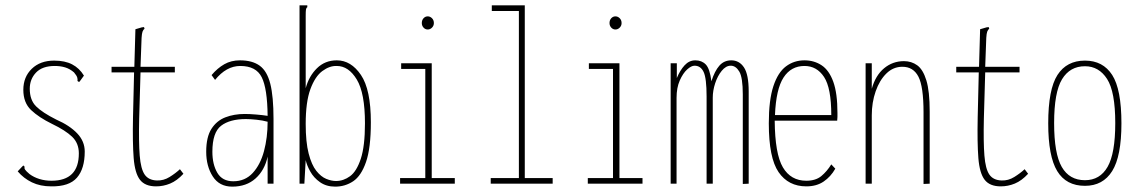

<svg xmlns="http://www.w3.org/2000/svg" viewBox="-20 -685 4240 716"><path d="M171 10Q130 10 99 -5Q68 -20 46 -46L61 -62L67 -68L72 -63Q70 -58 73.5 -52.5Q77 -47 90 -36Q106 -24 127 -17.5Q148 -11 172 -11Q274 -11 274 -113Q274 -151 249 -175Q224 -199 174 -223Q125 -247 96 -274.5Q67 -302 67 -350Q67 -398 98.5 -428.5Q130 -459 182 -459Q222 -459 249 -445Q276 -431 293 -403L280 -385L275 -379L269 -383Q270 -389 268 -396Q266 -403 256 -415Q241 -428 223.5 -433.5Q206 -439 184 -439Q138 -439 114.5 -414.5Q91 -390 91 -354Q91 -312 114.5 -288.5Q138 -265 190 -239Q240 -217 268 -187.5Q296 -158 296 -120Q296 -56 267 -22.5Q238 11 171 10Z M562 10Q521 10 502 -14.5Q483 -39 478.5 -95.5Q474 -152 476 -248L480 -415H396V-436H481L485 -576L509 -583L517 -584L519 -578Q514 -574 511.5 -567Q509 -560 508 -544L504 -436H632V-415H504L499 -243Q497 -155 501 -105Q505 -55 519.5 -34Q534 -13 565 -12Q590 -11 612.5 -25Q635 -39 651 -54L664 -37Q640 -11 614.5 -0.5Q589 10 562 10Z M846 11Q798 11 773.5 -27Q749 -65 749 -119Q749 -174 768.5 -204.5Q788 -235 820.5 -247.5Q853 -260 893 -260Q910 -260 934.5 -258Q959 -256 978 -253Q977 -355 956 -397Q935 -439 876 -439Q824 -439 782 -387L769 -405Q791 -431 816.5 -445.5Q842 -460 875 -460Q921 -460 948.5 -440Q976 -420 988 -372.5Q1000 -325 1000 -241V0H978V-101Q967 -50 933 -19.5Q899 11 846 11ZM772 -119Q772 -72 790.5 -40.5Q809 -9 850 -9Q894 -9 922.5 -40Q951 -71 964.5 -121.5Q978 -172 978 -231Q960 -236 937 -238.5Q914 -241 897 -241Q837 -241 804.5 -216Q772 -191 772 -119Z M1230 11Q1197 11 1173.5 -5.5Q1150 -22 1137 -45.5Q1124 -69 1120 -88L1115 0H1097V-665H1126V-658Q1122 -656 1121 -649.5Q1120 -643 1120 -626V-356Q1132 -401 1162 -430.5Q1192 -460 1236 -460Q1289 -460 1326 -405.5Q1363 -351 1363 -229Q1363 -133 1345 -81Q1327 -29 1297 -9Q1267 11 1230 11ZM1233 -10Q1261 -10 1285.5 -28Q1310 -46 1325.5 -93Q1341 -140 1341 -225Q1341 -338 1310.5 -388.5Q1280 -439 1236 -439Q1209 -440 1182 -420Q1155 -400 1137.5 -352.5Q1120 -305 1120 -223Q1120 -155 1131 -112.5Q1142 -70 1159.5 -48Q1177 -26 1196.5 -18Q1216 -10 1233 -10Z M1472 0V-21H1566V-428H1476V-449H1590V-21H1676V0ZM1575 -575Q1566 -575 1559.5 -582Q1553 -589 1553 -599Q1553 -610 1559.5 -617Q1566 -624 1575 -624Q1584 -624 1591 -617Q1598 -610 1598 -599Q1598 -589 1591 -582Q1584 -575 1575 -575Z M1810 0V-21H1915V-644H1814V-665H1937V-21H2041V0Z M2172 0V-21H2266V-428H2176V-449H2290V-21H2376V0ZM2275 -575Q2266 -575 2259.5 -582Q2253 -589 2253 -599Q2253 -610 2259.5 -617Q2266 -624 2275 -624Q2284 -624 2291 -617Q2298 -610 2298 -599Q2298 -589 2291 -582Q2284 -575 2275 -575Z M2481 0V-449H2504V-394Q2516 -423 2533 -441.5Q2550 -460 2573 -460Q2597 -460 2612 -444.5Q2627 -429 2633 -382Q2645 -420 2662.5 -440Q2680 -460 2707 -460Q2737 -460 2754.5 -433.5Q2772 -407 2772 -344V0L2750 1V-333Q2750 -396 2737 -418Q2724 -440 2705 -440Q2687 -440 2671.5 -421Q2656 -402 2647 -374.5Q2638 -347 2638 -321V0H2615V-325Q2615 -393 2604 -416.5Q2593 -440 2570 -440Q2558 -440 2542.5 -426Q2527 -412 2515 -385Q2503 -358 2503 -320V0Z M2987 10Q2920 10 2883.5 -43Q2847 -96 2847 -225Q2847 -312 2864 -363.5Q2881 -415 2911 -437.5Q2941 -460 2980 -460Q3016 -460 3044 -441.5Q3072 -423 3087.5 -380Q3103 -337 3103 -264Q3103 -255 3103 -249Q3103 -243 3102 -235H2869Q2870 -111 2899.5 -61Q2929 -11 2987 -11Q3022 -11 3043 -28.5Q3064 -46 3080 -72L3095 -56Q3078 -26 3051.5 -8Q3025 10 2987 10ZM2870 -256H3080Q3080 -357 3053 -398Q3026 -439 2980 -439Q2930 -439 2902 -396Q2874 -353 2870 -256Z M3208 0V-449H3231V-354Q3245 -404 3277 -430.5Q3309 -457 3351 -457Q3379 -457 3400.5 -441.5Q3422 -426 3434.5 -385.5Q3447 -345 3447 -269V0L3424 1V-266Q3424 -362 3405 -399Q3386 -436 3345 -436Q3311 -436 3285.5 -411Q3260 -386 3245.5 -344.5Q3231 -303 3231 -255V0Z M3712 10Q3671 10 3652 -14.5Q3633 -39 3628.5 -95.5Q3624 -152 3626 -248L3630 -415H3546V-436H3631L3635 -576L3659 -583L3667 -584L3669 -578Q3664 -574 3661.5 -567Q3659 -560 3658 -544L3654 -436H3782V-415H3654L3649 -243Q3647 -155 3651 -105Q3655 -55 3669.5 -34Q3684 -13 3715 -12Q3740 -11 3762.5 -25Q3785 -39 3801 -54L3814 -37Q3790 -11 3764.5 -0.5Q3739 10 3712 10Z M4026 8Q3956 8 3922.5 -47Q3889 -102 3889 -225Q3889 -352 3923.5 -405.5Q3958 -459 4026 -459Q4093 -459 4127.5 -405.5Q4162 -352 4162 -225Q4162 -102 4127.5 -47Q4093 8 4026 8ZM4026 -13Q4082 -13 4110.5 -63Q4139 -113 4139 -226Q4139 -343 4108.5 -390.5Q4078 -438 4026 -438Q3970 -438 3940.5 -389.5Q3911 -341 3911 -226Q3911 -112 3939.5 -62.5Q3968 -13 4026 -13Z"/></svg>

Font: Inconsolata ExtraCondensed ExtraLight
Style: Regular
Weight: 200
Width: 2
Monospace: yes
Designer: Raph Levien, Cyreal, Brenton Simpson
Foundry: Raph Levien, Cyreal, Google
Version: Version 3.001; ttfautohint (v1.8.2.53-6de2)